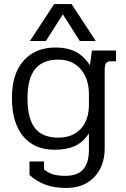

<svg xmlns="http://www.w3.org/2000/svg" viewBox="-20 -730 623 950"><path d="M248 -710H334L454 -527H375L291 -659L207 -527H128ZM126 136V69H198V108Q217 125 242 132.5Q267 140 303 140Q364 140 392 107.5Q420 75 420 13V-70Q392 -27 351.5 -8Q311 11 250 11Q150 11 94.5 -56Q39 -123 39 -245Q39 -365 97 -430Q155 -495 255 -495Q313 -495 354 -474Q395 -453 425 -407L435 -480H554V-427H530Q512 -427 505 -417.5Q498 -408 498 -386V3Q498 92 446.5 146Q395 200 309 200Q249 200 205.5 184Q162 168 126 136ZM420 -213V-264Q420 -341 379 -388Q338 -435 268 -435Q192 -435 154 -388.5Q116 -342 116 -245Q116 -143 153 -96Q190 -49 269 -49Q338 -49 379 -92Q420 -135 420 -213Z"/></svg>

Font: Pridi Light
Style: Regular
Weight: 300
Designer: Katatrad Team
Foundry: CadsonDemak
Version: Version 1.003